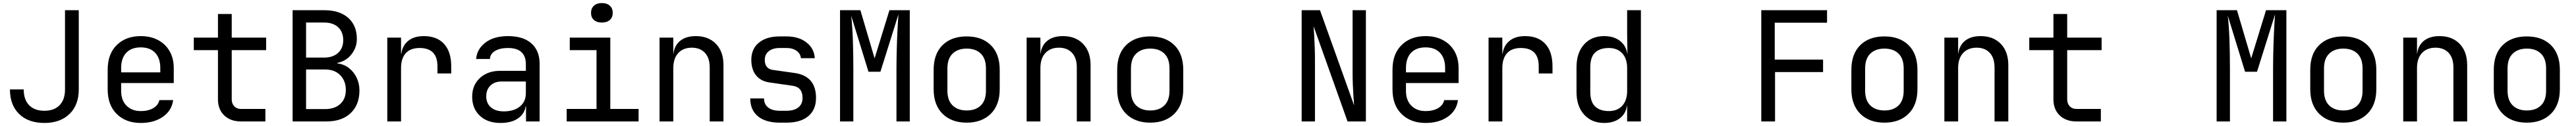

<svg xmlns="http://www.w3.org/2000/svg" viewBox="-20 -797 16840 827"><path d="M270 10Q165 10 105 -49Q45 -108 45 -210H135Q135 -143 170.5 -106.5Q206 -70 270 -70Q334 -70 369.5 -106.5Q405 -143 405 -210V-730H495V-210Q495 -108 434.5 -49Q374 10 270 10Z M900 10Q803 10 743.5 -48.5Q684 -107 684 -210V-340Q684 -443 743.5 -501.5Q803 -560 900 -560Q965 -560 1013.5 -534Q1062 -508 1089 -461Q1116 -414 1116 -350V-252H772V-200Q772 -139 807 -103.5Q842 -68 900 -68Q950 -68 982.5 -87.5Q1015 -107 1022 -140H1112Q1103 -71 1045 -30.5Q987 10 900 10ZM772 -322H1028V-350Q1028 -415 994.5 -450.5Q961 -486 900 -486Q839 -486 805.5 -450.5Q772 -415 772 -350Z M1555 0Q1487 0 1446 -39.5Q1405 -79 1405 -145V-468H1247V-550H1405V-705H1495V-550H1720V-468H1495V-145Q1495 -117 1511.5 -99.5Q1528 -82 1555 -82H1715V0Z M1893 0V-730H2100Q2200 -730 2256.5 -680Q2313 -630 2313 -541Q2313 -485 2277.5 -440Q2242 -395 2185 -384V-381Q2228 -376 2260.5 -351Q2293 -326 2311.5 -287.5Q2330 -249 2330 -203Q2330 -109 2272.5 -54.5Q2215 0 2115 0ZM1981 -419H2099Q2157 -419 2190.5 -450Q2224 -481 2224 -534Q2224 -587 2191 -618Q2158 -649 2100 -649H1981ZM1981 -81H2105Q2168 -81 2204.5 -114.5Q2241 -148 2241 -206Q2241 -266 2204.5 -303.5Q2168 -341 2105 -341H1981Z M2512 0V-550H2602V-445H2604Q2611 -498 2649 -529Q2687 -560 2751 -560Q2837 -560 2883.5 -508.5Q2930 -457 2930 -362V-315H2840V-362Q2840 -482 2723 -482Q2664 -482 2633 -448Q2602 -414 2602 -350V0Z M3252 10Q3167 10 3117 -37.5Q3067 -85 3067 -162Q3067 -213 3090 -251Q3113 -289 3154 -310.5Q3195 -332 3248 -332H3418V-375Q3418 -482 3301 -482Q3249 -482 3217 -463Q3185 -444 3183 -410H3093Q3098 -475 3153.5 -517.5Q3209 -560 3301 -560Q3401 -560 3454.5 -512Q3508 -464 3508 -378V0H3419V-100H3417Q3409 -49 3366 -19.5Q3323 10 3252 10ZM3274 -66Q3340 -66 3379 -98Q3418 -130 3418 -185V-262H3258Q3214 -262 3186.5 -235.5Q3159 -209 3159 -165Q3159 -119 3189.5 -92.5Q3220 -66 3274 -66Z M3685 0V-82H3880V-468H3705V-550H3970V-82H4155V0ZM3915 -649Q3882 -649 3863 -666Q3844 -683 3844 -712Q3844 -742 3863 -759.5Q3882 -777 3915 -777Q3948 -777 3967 -759.5Q3986 -742 3986 -712Q3986 -683 3967 -666Q3948 -649 3915 -649Z M4292 0V-550H4382V-445H4383Q4390 -500 4428 -530Q4466 -560 4529 -560Q4612 -560 4661 -509Q4710 -458 4710 -370V0H4620V-354Q4620 -417 4588.5 -450.5Q4557 -484 4503 -484Q4447 -484 4414.5 -449Q4382 -414 4382 -350V0Z M5078 8Q4986 8 4935.5 -33.5Q4885 -75 4885 -151H4975Q4975 -113 5002 -91.5Q5029 -70 5078 -70H5122Q5172 -70 5199.5 -92Q5227 -114 5227 -154Q5227 -225 5162 -234L5010 -256Q4954 -264 4923 -302.5Q4892 -341 4892 -404Q4892 -476 4941.5 -517Q4991 -558 5078 -558H5122Q5202 -558 5252.5 -518.5Q5303 -479 5307 -415H5216Q5214 -444 5188.5 -463Q5163 -482 5122 -482H5078Q5032 -482 5006 -461Q4980 -440 4980 -404Q4980 -346 5033 -338L5175 -318Q5315 -298 5315 -154Q5315 -77 5264.5 -34.5Q5214 8 5122 8Z M5472 0V-730H5605L5698 -414L5795 -730H5928V0H5841V-345Q5841 -394 5842.5 -457.5Q5844 -521 5847 -586Q5850 -651 5854 -703L5736 -326H5658L5545 -694Q5553 -620 5556 -532Q5559 -444 5559 -345V0Z M6300 8Q6201 8 6142.5 -50Q6084 -108 6084 -212V-338Q6084 -443 6142 -500.5Q6200 -558 6300 -558Q6400 -558 6458 -500.5Q6516 -443 6516 -338V-212Q6516 -108 6457.5 -50Q6399 8 6300 8ZM6300 -72Q6359 -72 6392.5 -105Q6426 -138 6426 -202V-348Q6426 -412 6392.5 -445Q6359 -478 6300 -478Q6242 -478 6208 -445Q6174 -412 6174 -348V-202Q6174 -138 6208 -105Q6242 -72 6300 -72Z M6692 0V-550H6782V-445H6783Q6790 -500 6828 -530Q6866 -560 6929 -560Q7012 -560 7061 -509Q7110 -458 7110 -370V0H7020V-354Q7020 -417 6988.5 -450.5Q6957 -484 6903 -484Q6847 -484 6814.5 -449Q6782 -414 6782 -350V0Z M7500 8Q7401 8 7342.5 -50Q7284 -108 7284 -212V-338Q7284 -443 7342 -500.5Q7400 -558 7500 -558Q7600 -558 7658 -500.5Q7716 -443 7716 -338V-212Q7716 -108 7657.5 -50Q7599 8 7500 8ZM7500 -72Q7559 -72 7592.5 -105Q7626 -138 7626 -202V-348Q7626 -412 7592.5 -445Q7559 -478 7500 -478Q7442 -478 7408 -445Q7374 -412 7374 -348V-202Q7374 -138 7408 -105Q7442 -72 7500 -72Z M8490 0V-730H8610L8833 -105Q8831 -130 8828.5 -166.5Q8826 -203 8824.5 -243.5Q8823 -284 8823 -320V-730H8910V0H8790L8568 -625Q8570 -601 8572 -564.5Q8574 -528 8575.5 -487.5Q8577 -447 8577 -410V0Z M9300 10Q9203 10 9143.5 -48.5Q9084 -107 9084 -210V-340Q9084 -443 9143.5 -501.5Q9203 -560 9300 -560Q9365 -560 9413.5 -534Q9462 -508 9489 -461Q9516 -414 9516 -350V-252H9172V-200Q9172 -139 9207 -103.5Q9242 -68 9300 -68Q9350 -68 9382.5 -87.5Q9415 -107 9422 -140H9512Q9503 -71 9445 -30.5Q9387 10 9300 10ZM9172 -322H9428V-350Q9428 -415 9394.5 -450.5Q9361 -486 9300 -486Q9239 -486 9205.5 -450.5Q9172 -415 9172 -350Z M9712 0V-550H9802V-445H9804Q9811 -498 9849 -529Q9887 -560 9951 -560Q10037 -560 10083.5 -508.5Q10130 -457 10130 -362V-315H10040V-362Q10040 -482 9923 -482Q9864 -482 9833 -448Q9802 -414 9802 -350V0Z M10468 10Q10386 10 10336.5 -45Q10287 -100 10287 -194V-355Q10287 -450 10336 -505Q10385 -560 10468 -560Q10530 -560 10570.5 -529Q10611 -498 10619 -445H10620L10618 -570V-730H10708V0H10618V-105H10617Q10610 -51 10570 -20.5Q10530 10 10468 10ZM10498 -68Q10554 -68 10586 -103Q10618 -138 10618 -200V-350Q10618 -412 10586 -447Q10554 -482 10498 -482Q10441 -482 10409 -452.5Q10377 -423 10377 -355V-195Q10377 -128 10409 -98Q10441 -68 10498 -68Z M11495 0V-730H11925V-648H11583V-406H11899V-324H11585V0Z M12300 8Q12201 8 12142.5 -50Q12084 -108 12084 -212V-338Q12084 -443 12142 -500.5Q12200 -558 12300 -558Q12400 -558 12458 -500.5Q12516 -443 12516 -338V-212Q12516 -108 12457.5 -50Q12399 8 12300 8ZM12300 -72Q12359 -72 12392.5 -105Q12426 -138 12426 -202V-348Q12426 -412 12392.5 -445Q12359 -478 12300 -478Q12242 -478 12208 -445Q12174 -412 12174 -348V-202Q12174 -138 12208 -105Q12242 -72 12300 -72Z M12692 0V-550H12782V-445H12783Q12790 -500 12828 -530Q12866 -560 12929 -560Q13012 -560 13061 -509Q13110 -458 13110 -370V0H13020V-354Q13020 -417 12988.5 -450.5Q12957 -484 12903 -484Q12847 -484 12814.5 -449Q12782 -414 12782 -350V0Z M13555 0Q13487 0 13446 -39.5Q13405 -79 13405 -145V-468H13247V-550H13405V-705H13495V-550H13720V-468H13495V-145Q13495 -117 13511.5 -99.5Q13528 -82 13555 -82H13715V0Z M14472 0V-730H14605L14698 -414L14795 -730H14928V0H14841V-345Q14841 -394 14842.5 -457.5Q14844 -521 14847 -586Q14850 -651 14854 -703L14736 -326H14658L14545 -694Q14553 -620 14556 -532Q14559 -444 14559 -345V0Z M15300 8Q15201 8 15142.5 -50Q15084 -108 15084 -212V-338Q15084 -443 15142 -500.5Q15200 -558 15300 -558Q15400 -558 15458 -500.5Q15516 -443 15516 -338V-212Q15516 -108 15457.5 -50Q15399 8 15300 8ZM15300 -72Q15359 -72 15392.5 -105Q15426 -138 15426 -202V-348Q15426 -412 15392.5 -445Q15359 -478 15300 -478Q15242 -478 15208 -445Q15174 -412 15174 -348V-202Q15174 -138 15208 -105Q15242 -72 15300 -72Z M15692 0V-550H15782V-445H15783Q15790 -500 15828 -530Q15866 -560 15929 -560Q16012 -560 16061 -509Q16110 -458 16110 -370V0H16020V-354Q16020 -417 15988.5 -450.5Q15957 -484 15903 -484Q15847 -484 15814.5 -449Q15782 -414 15782 -350V0Z M16500 8Q16401 8 16342.5 -50Q16284 -108 16284 -212V-338Q16284 -443 16342 -500.5Q16400 -558 16500 -558Q16600 -558 16658 -500.5Q16716 -443 16716 -338V-212Q16716 -108 16657.5 -50Q16599 8 16500 8ZM16500 -72Q16559 -72 16592.5 -105Q16626 -138 16626 -202V-348Q16626 -412 16592.5 -445Q16559 -478 16500 -478Q16442 -478 16408 -445Q16374 -412 16374 -348V-202Q16374 -138 16408 -105Q16442 -72 16500 -72Z"/></svg>

Font: JetBrainsMono Nerd Font Mono
Style: Regular
Weight: 400
Monospace: yes
Designer: Philipp Nurullin, Konstantin Bulenkov
Foundry: JetBrains
Version: Version 2.304; ttfautohint (v1.8.4.7-5d5b);Nerd Fonts 2.3.0